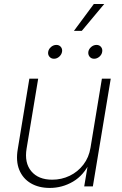

<svg xmlns="http://www.w3.org/2000/svg" viewBox="-20 -927 608 955"><path d="M227.5 7.8Q172.9 7.8 133.3 -15.4Q93.8 -38.6 75.9 -82Q58.1 -125.5 68.4 -185.5L126 -535.6H169.9L112.3 -188Q100.6 -117.2 135.7 -75.2Q170.9 -33.2 239.7 -33.2Q286.1 -33.2 326.7 -52.7Q367.2 -72.3 394.8 -108.2Q422.4 -144 430.2 -192.4L486.8 -535.6H530.8L441.9 0H398.9L419.4 -121.6H428.2Q397 -55.2 343.3 -23.7Q289.6 7.8 227.5 7.8ZM448.2 -634.8Q434.1 -634.8 425.8 -645Q417.5 -655.3 419.4 -669.4Q421.9 -683.6 433.8 -693.6Q445.8 -703.6 460 -703.6Q474.1 -703.6 482.4 -693.6Q490.7 -683.6 488.3 -669.4Q486.3 -655.3 474.4 -645Q462.4 -634.8 448.2 -634.8ZM248.5 -634.8Q234.4 -634.8 225.8 -645Q217.3 -655.3 219.7 -669.4Q222.2 -683.6 234.1 -693.6Q246.1 -703.6 260.3 -703.6Q274.4 -703.6 282.7 -693.6Q291 -683.6 288.6 -669.4Q286.1 -655.3 274.4 -645Q262.7 -634.8 248.5 -634.8ZM347.7 -773.4 446.8 -907.2H498.5L386.7 -773.4Z"/></svg>

Font: Inter 20pt ExtraLight
Style: Italic
Weight: 250
Italic angle: -9.3988°
Version: Version 4.001;git-66647c0bb